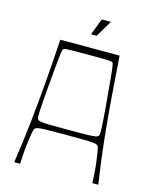

<svg xmlns="http://www.w3.org/2000/svg" viewBox="-126 -947 829 1032"><g transform="rotate(15 288.0 -431.5)"><path d="M54 0Q72 -116 84.5 -233Q97 -350 106.5 -467Q116 -584 123 -700H453Q461 -584 470 -467Q479 -350 491.5 -233Q504 -116 522 0H489Q489 -8 487 -40.5Q485 -73 481 -109Q477 -142 472.5 -169.5Q468 -197 463 -202Q460 -205 454.5 -207.5Q449 -210 432.5 -211.5Q416 -213 382 -213.5Q348 -214 288 -214Q228 -214 194 -213.5Q160 -213 143.5 -211.5Q127 -210 121.5 -207.5Q116 -205 113 -202Q108 -197 103.5 -169.5Q99 -142 95 -109Q91 -73 89 -40.5Q87 -8 87 0ZM288 -243Q350 -243 385 -243.5Q420 -244 436.5 -246.5Q453 -249 457 -255Q461 -261 461 -272Q461 -293 458 -340.5Q455 -388 448 -463Q442 -531 438.5 -569.5Q435 -608 432.5 -625.5Q430 -643 428.5 -648Q427 -653 424 -655Q421 -658 412.5 -659Q404 -660 376.5 -660.5Q349 -661 288 -661Q227 -661 199.5 -660.5Q172 -660 164 -659Q156 -658 152 -655Q149 -653 147.5 -648Q146 -643 143.5 -625.5Q141 -608 137.5 -569.5Q134 -531 128 -463Q121 -388 118 -340.5Q115 -293 115 -272Q115 -261 119 -255Q123 -249 139.5 -246.5Q156 -244 191 -243.5Q226 -243 288 -243ZM275 -771 310 -863H361L306 -771Z"/></g></svg>

Font: Ojuju ExtraLight
Style: Regular
Weight: 200
Designer: Chisaokwu Joboson, Mirko Velimirovic
Foundry: Udi Foundry
Version: Version 1.000